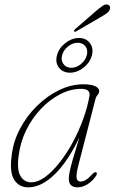

<svg xmlns="http://www.w3.org/2000/svg" viewBox="-20 -816 504 844"><path d="M324.5 -89.5Q314 -48 316.8 -33Q319.5 -18 334.5 -18Q345.5 -18 357.5 -25.2Q369.5 -32.5 386 -50.5Q397 -61.5 403 -58.5Q409 -54.5 402.5 -43.5Q387 -20 365 -6.2Q343 7.5 320.5 7.5Q303 7.5 292.8 -1.5Q282.5 -10.5 282.5 -30Q282.5 -42.5 286.2 -61.2Q290 -80 300 -115.5Q310 -151 329 -212Q278.5 -106 220 -49.2Q161.5 7.5 104.5 7.5Q64 7.5 42.8 -25Q21.5 -57.5 31 -129.5Q37.5 -191.5 67 -248.2Q96.5 -305 141.5 -349.5Q186.5 -394 239.8 -419.8Q293 -445.5 347.5 -445.5Q380 -445.5 398 -437.2Q416 -429 416 -416Q416 -406.5 409 -398.8Q402 -391 400 -382ZM62 -131Q53.5 -70 70 -42.2Q86.5 -14.5 118 -14.5Q146 -14.5 177.5 -37.2Q209 -60 240.2 -99.2Q271.5 -138.5 298.5 -188Q325.5 -237.5 345.2 -291.2Q365 -345 373.5 -396Q377 -425.5 336.5 -425.5Q290.5 -425.5 244.8 -402Q199 -378.5 160.2 -337.8Q121.5 -297 95.2 -243.8Q69 -190.5 62 -131ZM402.5 -768Q420.5 -783 431.8 -790.8Q443 -798.5 453.5 -795.5Q461 -793.5 463.2 -787Q465.5 -780.5 462 -773Q458 -763.5 447.5 -756.2Q437 -749 423 -741L314.5 -678Q308.5 -674.5 306 -678Q304.5 -680 306.5 -683.2Q308.5 -686.5 311 -688.5ZM287.5 -496.5Q256 -496.5 239 -519Q222 -541.5 230.5 -573Q238.5 -604 267 -626.5Q295.5 -649 327.5 -649Q358.5 -649 375.2 -626.5Q392 -604 384 -573Q376 -541.5 347.8 -519Q319.5 -496.5 287.5 -496.5ZM321.5 -628Q299.5 -628 279.2 -612Q259 -596 253 -573Q247 -550.5 259 -534.2Q271 -518 293.5 -518Q315.5 -518 335.5 -534.2Q355.5 -550.5 361.5 -573Q367.5 -596 355.8 -612Q344 -628 321.5 -628Z"/></svg>

Font: Fraunces 72pt Soft Thin
Style: Italic
Weight: 100
Italic angle: -16°
Version: Version 1.000;[0bf87f6ff]